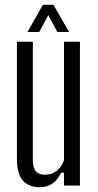

<svg xmlns="http://www.w3.org/2000/svg" viewBox="-20 -774 408 801"><path d="M147 7Q100 7 75.2 -21Q50.5 -49 50.5 -112V-600H117V-107.5Q117 -74.5 129.2 -59.8Q141.5 -45 168 -45Q194.5 -45 216 -61Q237.5 -77 247 -106V-600H313.5V0H247V-53.5H235Q220.5 -23 198.5 -8Q176.5 7 147 7ZM94.5 -640.5 159 -754H203L268 -640.5H219L181.5 -710.5L143.5 -640.5Z"/></svg>

Font: Big Shoulders Display Thin
Style: Regular
Weight: 400
Version: Version 2.002